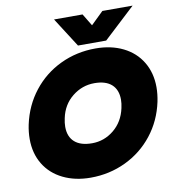

<svg xmlns="http://www.w3.org/2000/svg" viewBox="-98 -1006 1003 1107"><g transform="rotate(-10 403.5 -452.5)"><path d="M293 -920H460L503 -849L576 -920H753L568 -748H403ZM35 -265Q35 -306 44 -349Q67 -457 132 -540Q197 -623 292.5 -668.5Q388 -714 499 -714Q590 -714 660 -679.5Q730 -645 768.5 -581Q807 -517 807 -433Q807 -393 798 -349Q775 -241 710 -158.5Q645 -76 549.5 -30.5Q454 15 344 15Q253 15 182.5 -19.5Q112 -54 73.5 -117.5Q35 -181 35 -265ZM587 -349Q593 -376 593 -398Q593 -456 558.5 -487Q524 -518 458 -518Q386 -518 328.5 -472Q271 -426 255 -349Q249 -322 249 -299Q249 -241 284 -210Q319 -179 386 -179Q457 -179 513.5 -225Q570 -271 587 -349Z"/></g></svg>

Font: Prompt ExtraBold
Style: Italic
Weight: 800
Italic angle: -12°
Designer: Katatrad Team
Foundry: CadsonDemak
Version: Version 1.001